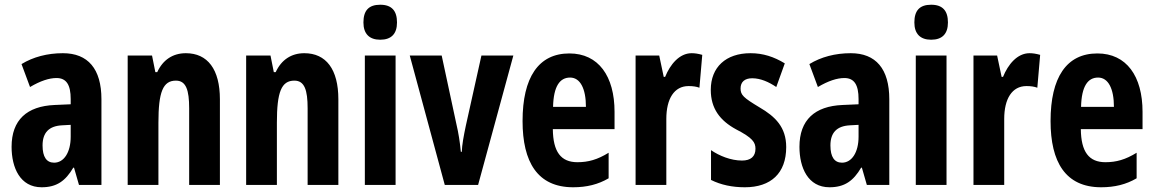

<svg xmlns="http://www.w3.org/2000/svg" viewBox="-20 -782 4884 812"><path d="M246 -557C180 -557 120 -541 71 -511L107 -414C151 -440 188 -452 219 -452C261 -452 279 -423 279 -363V-341L211 -338C94 -333 29 -275 29 -161C29 -73 65 10 156 10C220 10 257 -17 290 -73H293L314 0H409V-362C409 -491 352 -557 246 -557ZM242 -252 279 -254V-204C279 -137 250 -94 209 -94C177 -94 160 -118 160 -167C160 -221 187 -249 242 -252Z M766 -557C711 -557 669 -529 645 -477H637L623 -547H520V0H650V-263C650 -393 669 -441 724 -441C767 -441 780 -401 780 -324V0H910V-362C910 -489 858 -557 766 -557Z M1267 -557C1212 -557 1170 -529 1146 -477H1138L1124 -547H1021V0H1151V-263C1151 -393 1170 -441 1225 -441C1268 -441 1281 -401 1281 -324V0H1411V-362C1411 -489 1359 -557 1267 -557Z M1588 -762C1539 -762 1517 -737 1517 -687C1517 -639 1542 -614 1588 -614C1635 -614 1659 -639 1659 -687C1659 -736 1637 -762 1588 -762ZM1653 -547H1523V0H1653Z M1861 0H2002L2151 -547H2016L1950 -250C1941 -207 1934 -170 1933 -140H1929C1925 -182 1919 -220 1910 -258L1848 -547H1713Z M2388 -556C2257 -556 2190 -454 2190 -270C2190 -97 2253 10 2404 10C2461 10 2510 -2 2554 -28V-136C2507 -107 2468 -96 2422 -96C2352 -96 2319 -140 2318 -236H2579V-309C2579 -460 2511 -556 2388 -556ZM2391 -454C2434 -454 2458 -407 2458 -330H2319C2321 -418 2348 -454 2391 -454Z M2905 -557C2853 -557 2814 -509 2793 -457H2787L2768 -547H2668V0H2798V-279C2798 -364 2831 -418 2892 -418C2910 -418 2925 -416 2938 -411L2950 -550C2932 -555 2919 -557 2905 -557Z M3305 -160C3305 -244 3259 -289 3192 -328C3124 -369 3112 -380 3112 -408C3112 -435 3129 -451 3161 -451C3197 -451 3232 -435 3263 -414L3299 -514C3253 -542 3207 -557 3154 -557C3050 -557 2986 -498 2986 -402C2986 -323 3025 -272 3093 -235C3163 -199 3175 -180 3175 -153C3175 -120 3155 -103 3118 -103C3071 -103 3022 -123 2987 -147V-21C3029 0 3077 10 3130 10C3240 10 3305 -49 3305 -160Z M3578 -557C3512 -557 3452 -541 3403 -511L3439 -414C3483 -440 3520 -452 3551 -452C3593 -452 3611 -423 3611 -363V-341L3543 -338C3426 -333 3361 -275 3361 -161C3361 -73 3397 10 3488 10C3552 10 3589 -17 3622 -73H3625L3646 0H3741V-362C3741 -491 3684 -557 3578 -557ZM3574 -252 3611 -254V-204C3611 -137 3582 -94 3541 -94C3509 -94 3492 -118 3492 -167C3492 -221 3519 -249 3574 -252Z M3918 -762C3869 -762 3847 -737 3847 -687C3847 -639 3872 -614 3918 -614C3965 -614 3989 -639 3989 -687C3989 -736 3967 -762 3918 -762ZM3983 -547H3853V0H3983Z M4334 -557C4282 -557 4243 -509 4222 -457H4216L4197 -547H4097V0H4227V-279C4227 -364 4260 -418 4321 -418C4339 -418 4354 -416 4367 -411L4379 -550C4361 -555 4348 -557 4334 -557Z M4621 -556C4490 -556 4423 -454 4423 -270C4423 -97 4486 10 4637 10C4694 10 4743 -2 4787 -28V-136C4740 -107 4701 -96 4655 -96C4585 -96 4552 -140 4551 -236H4812V-309C4812 -460 4744 -556 4621 -556ZM4624 -454C4667 -454 4691 -407 4691 -330H4552C4554 -418 4581 -454 4624 -454Z"/></svg>

Font: Noto Sans Ethiopic ExtraCondensed
Style: Bold
Weight: 700
Width: 2
Designer: Monotype Design Team
Foundry: Monotype Imaging Inc.
Version: Version 2.102